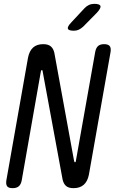

<svg xmlns="http://www.w3.org/2000/svg" viewBox="-20 -970 640 1000"><path d="M126 -670Q133 -705 152.5 -722.5Q172 -740 205 -740Q231 -740 244.5 -728.5Q258 -717 263 -695L366 -131L368 -127Q368 -125 370 -125Q372 -125 373.5 -126.5Q375 -128 375 -131L476 -700Q480 -721 491 -730.5Q502 -740 522 -740Q543 -740 551 -730.5Q559 -721 556 -700L443 -60Q436 -25 416 -7.5Q396 10 363 10Q337 10 324 -1.5Q311 -13 306 -35L202 -599Q202 -602 201 -603.5Q200 -605 198 -605Q196 -605 195 -603.5Q194 -602 193 -599L93 -30Q89 -9 77.5 0.5Q66 10 46 10Q25 10 17.5 0.5Q10 -9 13 -30ZM365 -810Q337 -810 333.5 -820.5Q330 -831 351 -853L420 -927Q430 -938 443 -944Q456 -950 471 -950Q499 -950 503 -939Q507 -928 485 -904L413 -831Q402 -821 390.5 -815.5Q379 -810 365 -810Z"/></svg>

Font: Maple Mono Light
Style: Italic
Weight: 300
Italic angle: -10°
Monospace: yes
Designer: subframe7536
Version: Version 7.000